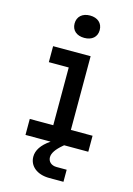

<svg xmlns="http://www.w3.org/2000/svg" viewBox="-144 -854 789 1137"><g transform="rotate(15 250.0 -286.0)"><path d="M262 -645C309 -645 339 -671 339 -713C339 -755 309 -782 262 -782C215 -782 185 -755 185 -713C185 -671 215 -645 262 -645ZM312 0H460V-98H327V-550H97V-452H219V-98H75V0H229C176 36 153 74 153 112C153 169 201 210 277 210H364V136H302C269 136 249 116 249 90C249 65 267 38 306 5Z"/></g></svg>

Font: Tekne LDO SemiBold
Style: Regular
Weight: 600
Monospace: yes
Designer: Alessio Laiso, Mario Rullo, Paolo Rosset
Foundry: Alessio Laiso
Version: Version 1.000;hotconv 1.0.109;makeotfexe 2.5.65596